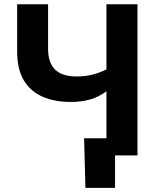

<svg xmlns="http://www.w3.org/2000/svg" viewBox="-20 -748 775 924"><path d="M320.3 -257.3Q243.2 -257.3 185.1 -282.5Q127 -307.6 94.7 -361.3Q62.5 -415 62.5 -501.5V-727.5H211.4V-512.2Q211.4 -446.3 245.1 -413.1Q278.8 -379.9 349.6 -379.9Q391.1 -379.9 427 -389.4Q462.9 -398.9 492.2 -414.1V-727.5H641.6V0H492.2V-308.6Q455.1 -281.2 413.6 -269.3Q372.1 -257.3 320.3 -257.3ZM533.7 156.2H391.1L384.8 -82.5H575.7V0H533.7Z"/></svg>

Font: Inter
Style: Bold
Weight: 700
Designer: Rasmus Andersson
Foundry: rsms
Version: Version 4.001;git-9221beed3